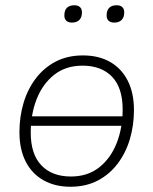

<svg xmlns="http://www.w3.org/2000/svg" viewBox="-20 -703 584 731"><path d="M248 8Q189 8 145 -17Q101 -42 77.5 -88.5Q54 -135 54 -200Q54 -258 69.5 -310.5Q85 -363 116 -404Q147 -445 192 -468.5Q237 -492 296 -492Q356 -492 399.5 -467Q443 -442 466.5 -395.5Q490 -349 490 -284Q490 -226 474.5 -173.5Q459 -121 428 -80Q397 -39 352 -15.5Q307 8 248 8ZM250 -31Q314 -31 358 -66Q402 -101 424.5 -159Q447 -217 447 -286Q447 -369 406.5 -411Q366 -453 294 -453Q230 -453 186 -418Q142 -383 119.5 -325.5Q97 -268 97 -198Q97 -116 137.5 -73.5Q178 -31 250 -31ZM75 -224 81 -260H471L465 -224ZM415 -617Q401 -617 393.5 -624Q386 -631 386 -644Q386 -664 396 -673.5Q406 -683 424 -683Q438 -683 445.5 -676Q453 -669 453 -656Q453 -637 443 -627Q433 -617 415 -617ZM254 -617Q240 -617 232.5 -624Q225 -631 225 -644Q225 -664 235 -673.5Q245 -683 263 -683Q277 -683 284.5 -676Q292 -669 292 -656Q292 -637 282 -627Q272 -617 254 -617Z"/></svg>

Font: Nunito ExtraLight
Style: Italic
Weight: 200
Italic angle: -9°
Designer: Vernon Adams
Foundry: Vernon Adams
Version: Version 3.602